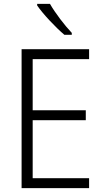

<svg xmlns="http://www.w3.org/2000/svg" viewBox="-20 -967 534 987"><path d="M237 -947H171V-939C200 -896 265 -827 311 -788H349V-798C312 -837 263 -901 237 -947ZM438 0V-51H148V-349H421V-400H148V-663H438V-714H91V0Z"/></svg>

Font: Noto Sans Ethiopic SemiCondensed Light
Style: Regular
Weight: 300
Width: 4
Designer: Monotype Design Team
Foundry: Monotype Imaging Inc.
Version: Version 2.102